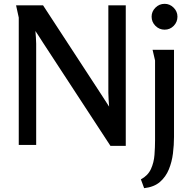

<svg xmlns="http://www.w3.org/2000/svg" viewBox="-20 -757 1005 1003"><path d="M205 -729 510 -262Q520 -247 530 -231Q540 -215 550 -200Q549 -217 547.5 -235.5Q546 -254 546 -272V-729H637V5H557L204 -535Q195 -550 184.5 -565.5Q174 -581 165 -595Q166 -579 167.5 -562Q169 -545 169 -529V0H78V-665L64 -729ZM907 -670Q907 -642 887.5 -622Q868 -602 840 -602Q812 -602 792 -622Q772 -642 772 -670Q772 -697 792 -717Q812 -737 840 -737Q867 -737 887 -717Q907 -697 907 -670ZM889 -497V-42Q889 0 883.5 44.5Q878 89 862 128Q846 167 815.5 193.5Q785 220 733 226L716 180Q753 160 768.5 126Q784 92 787 52Q790 12 790 -24V-441L777 -497Z"/></svg>

Font: Rosario SemiBold
Style: Regular
Weight: 600
Designer: Hector Gatti
Foundry: Omnibus Type
Version: Version 1.101; ttfautohint (v1.8.1.43-b0c9)